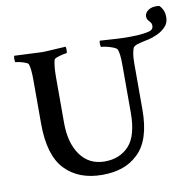

<svg xmlns="http://www.w3.org/2000/svg" viewBox="-84 -851 959 939"><g transform="rotate(-10 395.5 -381.5)"><path d="M349.6 2Q232.4 2 165 -68.8Q97.7 -139.6 97.7 -296.9V-509.8Q97.7 -571.3 89.8 -591.8Q87.9 -597.7 75.7 -602.5Q63.5 -607.4 49.3 -610.8Q35.2 -614.3 27.3 -614.3Q23.4 -614.3 23.4 -628.9Q23.4 -643.6 26.4 -646.5L156.2 -640.6Q165 -639.6 196.3 -641.6Q227.5 -643.6 281.2 -646.5Q282.2 -642.6 282.7 -638.7Q283.2 -634.8 283.2 -630.9Q283.2 -614.3 279.3 -614.3Q273.4 -614.3 258.3 -610.8Q243.2 -607.4 230.5 -602.5Q217.8 -597.7 216.8 -591.8Q212.9 -577.1 210.9 -555.7Q209 -534.2 209 -505.9V-281.2Q209 -180.7 252.4 -120.6Q295.9 -60.5 373 -60.5Q448.2 -60.5 493.7 -109.9Q539.1 -159.2 539.1 -273.4V-511.7Q539.1 -571.3 529.3 -589.8Q525.4 -595.7 510.3 -601.6Q495.1 -607.4 478.5 -611.3Q461.9 -615.2 453.1 -615.2Q449.2 -615.2 448.7 -628.9Q448.2 -642.6 451.2 -646.5Q503.9 -642.6 534.7 -641.1Q565.4 -639.6 574.2 -639.6Q586.9 -639.6 603 -639.6Q619.1 -639.6 639.6 -640.6Q668 -642.6 692.4 -647.9Q716.8 -653.3 716.8 -673.8Q716.8 -684.6 711.4 -690.9Q706.1 -697.3 700.2 -704.6Q694.3 -711.9 694.3 -724.6Q694.3 -741.2 712.9 -754.4Q731.4 -767.6 766.6 -763.7Q777.3 -753.9 784.2 -739.3Q791 -724.6 791 -703.1Q791 -674.8 772.5 -655.8Q753.9 -636.7 729.5 -626Q705.1 -615.2 687.5 -611.3Q678.7 -609.4 662.1 -606Q645.5 -602.5 629.9 -597.7Q614.3 -592.8 608.4 -584Q603.5 -571.3 600.6 -553.2Q597.7 -535.2 597.7 -506.8V-277.3Q597.7 -125 526.4 -59.6Q492.2 -27.3 448.7 -12.7Q405.3 2 349.6 2Z"/></g></svg>

Font: Crimson Text SemiBold
Style: Regular
Weight: 600
Designer: Sebastian Kosch
Foundry: Sebastian Kosch
Version: Version 1.100; ttfautohint (v1.8.4)